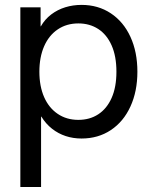

<svg xmlns="http://www.w3.org/2000/svg" viewBox="-20 -545 605 769"><path d="M61.5 -515.6H142.6V-439.5H143.6Q159.7 -467.8 185.1 -487.1Q210.4 -506.3 241.5 -515.9Q272.5 -525.4 306.6 -525.4Q373 -525.4 423.8 -491.7Q474.6 -458 502.4 -397.5Q530.3 -336.9 530.3 -257.8Q530.3 -179.2 502.4 -118.4Q474.6 -57.6 423.8 -23.9Q373 9.8 306.6 9.8Q272.9 9.8 243.2 0Q213.4 -9.8 188.5 -29.3Q163.6 -48.8 145.5 -78.1H144.5V204.1H61.5ZM446.3 -257.8Q446.3 -319.8 427 -363.3Q407.7 -406.7 373.3 -429Q338.9 -451.2 293.9 -451.2Q246.6 -451.2 211.2 -427.2Q175.8 -403.3 156.7 -359.6Q137.7 -315.9 137.7 -257.8Q137.7 -199.7 156.7 -156.2Q175.8 -112.8 211.2 -88.9Q246.6 -64.9 293.9 -64.9Q339.4 -64.9 373.5 -87.2Q407.7 -109.4 427 -152.6Q446.3 -195.8 446.3 -257.8Z"/></svg>

Font: Intratopia Thin
Style: Regular
Weight: 100
Designer: Rasmus Andersson
Foundry: rsms
Version: Version 3.000;Glyphs 3.2.3 (3260)